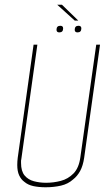

<svg xmlns="http://www.w3.org/2000/svg" viewBox="-20 -780 469 812"><path d="M173 12Q144 12 121 7Q98 2 83 -11Q69 -21 61 -38.5Q53 -56 53 -82Q53 -90 53.5 -97.5Q54 -105 55 -113L122 -591H138L70 -106Q70 -103 69 -101Q69 -95 69 -91Q69 -56 84 -38Q99 -20 123.5 -13.5Q148 -7 175 -7Q206 -7 237 -15Q268 -23 291 -46.5Q314 -70 320 -116L387 -591H403L336 -113Q331 -79 319 -57Q307 -35 289 -21Q268 -2 238 5Q208 12 173 12ZM308 -643Q296 -643 296 -654Q296 -671 312 -671Q324 -671 324 -660Q324 -643 308 -643ZM231 -643Q219 -643 219 -654Q219 -671 235 -671Q247 -671 247 -660Q247 -643 231 -643ZM296 -693 222 -760H242L311 -693Z"/></svg>

Font: Alumni Sans Pinstripe
Style: Italic
Weight: 400
Italic angle: -8°
Designer: Robert E. Leuschke
Foundry: Robert E. Leuschke
Version: Version 1.010; ttfautohint (v1.8.4.7-5d5b)